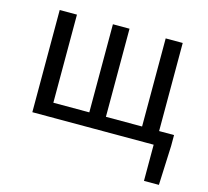

<svg xmlns="http://www.w3.org/2000/svg" viewBox="-97 -598 954 882"><g transform="rotate(15 380.5 -157.0)"><path d="M659 172V0H621V-67H738V-15L730 172ZM82 0V-486H164V-67H335V-486H414V-67H586V-486H667V0Z"/></g></svg>

Font: Source Sans 3
Style: Regular
Weight: 400
Designer: Paul D. Hunt
Foundry: Adobe
Version: Version 3.046;hotconv 1.0.118;makeotfexe 2.5.65603